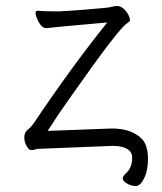

<svg xmlns="http://www.w3.org/2000/svg" viewBox="-20 -496 540 641"><path d="M177 -458Q187 -458 265.5 -464Q344 -470 352.5 -473Q361 -476 373 -476Q393 -474 409 -446Q414 -435 414 -428Q414 -425 404 -418Q377 -402 219 -177Q178 -120 139 -59Q348 -67 353 -67Q418 -67 452 -34Q474 -13 474 35Q474 73 461.5 98.5Q449 124 435 125Q434 125 432 125Q419 125 404.5 117Q390 109 390 100Q390 100 390 99Q390 92 400 83Q421 64 421 34Q421 31 421 28Q421 8 398 -2Q382 -9 357 -9Q355 -9 104 1Q94 5 85 5Q76 5 68.5 -9Q61 -23 61 -37Q61 -55 76 -66Q85 -73 93 -85Q217 -270 338 -421Q155 -405 135 -402Q124 -402 116.5 -411.5Q109 -421 104 -433Q93 -460 105 -460Q130 -458 177 -458Z"/></svg>

Font: Moon Stars Kai HW Light
Style: Regular
Weight: 300
Designer: GuiWonder
Version: Version 1.101